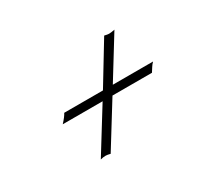

<svg xmlns="http://www.w3.org/2000/svg" viewBox="-64 -397 478 438"><g transform="rotate(-30 175.0 -177.5)"><path d="M121 -57Q113 -59 109 -59Q102 -59 95 -57L165 -170H60Q72 -183 76 -191H178L243 -298Q251 -296 255 -296Q260 -296 270 -298L204 -191H310Q305 -186 302 -181L295 -170H191Z"/></g></svg>

Font: Kapakana Light
Style: Regular
Weight: 300
Designer: Kyosuke Nagai
Version: Version 1.000